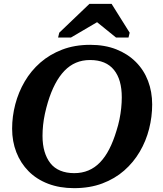

<svg xmlns="http://www.w3.org/2000/svg" viewBox="-20 -961 848 998"><path d="M365 17Q290 17 230 -6Q170 -29 128.5 -71Q87 -113 65 -169.5Q43 -226 43 -292Q43 -356 59.5 -419Q76 -482 108.5 -537.5Q141 -593 189.5 -635.5Q238 -678 303 -703Q368 -728 449 -728Q525 -728 584.5 -704.5Q644 -681 686 -639Q728 -597 749.5 -540.5Q771 -484 771 -418Q771 -354 755 -291Q739 -228 706.5 -172.5Q674 -117 625.5 -74.5Q577 -32 512 -7.5Q447 17 365 17ZM448 -649Q408 -649 375 -635Q342 -621 315 -593Q288 -565 266.5 -524Q245 -483 229 -430Q220 -400 213.5 -370Q207 -340 204 -311Q201 -282 201 -255Q201 -209 211.5 -173.5Q222 -138 242 -112.5Q262 -87 293.5 -74Q325 -61 366 -61Q406 -61 439.5 -75Q473 -89 500 -117Q527 -145 548 -186Q569 -227 585 -280Q595 -311 601 -340.5Q607 -370 610 -399Q613 -428 613 -455Q613 -501 603 -536.5Q593 -572 572.5 -597.5Q552 -623 521 -636Q490 -649 448 -649ZM560 -941H445L288 -791L282 -766H349L526 -870L452 -872L583 -766H648L654 -791Z"/></svg>

Font: Roboto Serif 20pt SemiBold
Style: Italic
Weight: 600
Italic angle: -10°
Version: Version 1.007